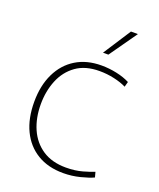

<svg xmlns="http://www.w3.org/2000/svg" viewBox="-138 -812 749 907"><g transform="rotate(20 237.0 -359.0)"><path d="M289 10Q213 10 158.5 -23Q104 -56 75 -116.5Q46 -177 46 -260Q46 -342 75.5 -403Q105 -464 159 -497Q213 -530 287 -530Q325 -530 363 -522Q401 -514 430 -499L423 -473Q397 -486 361 -494Q325 -502 287 -502Q216 -502 170 -469Q124 -436 101.5 -381Q79 -326 79 -260Q79 -191 103 -136.5Q127 -82 174.5 -50.5Q222 -19 292 -19Q338 -19 375 -29.5Q412 -40 431 -48L438 -22Q415 -11 373.5 -0.5Q332 10 289 10ZM272 -589 362 -728H397L299 -589Z"/></g></svg>

Font: Murecho ExtraLight
Style: Regular
Weight: 200
Designer: Neil Summerour
Foundry: Positype
Version: Version 1.010; ttfautohint (v1.8.3)